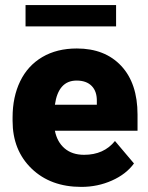

<svg xmlns="http://www.w3.org/2000/svg" viewBox="-20 -730 584 760"><path d="M301.8 9.8Q180.2 9.8 105 -62.7Q29.8 -135.3 29.8 -251.5V-265.1Q29.8 -346.2 59.8 -408.2Q89.8 -470.2 147.5 -504.2Q205.1 -538.1 284.2 -538.1Q395.5 -538.1 460 -469Q524.4 -399.9 524.4 -276.4V-212.4H197.3Q206.1 -168 235.8 -142.6Q265.6 -117.2 313 -117.2Q391.1 -117.2 435.1 -171.9L510.3 -83Q479.5 -40.5 423.1 -15.4Q366.7 9.8 301.8 9.8ZM283.2 -411.1Q210.9 -411.1 197.3 -315.4H363.3V-328.1Q364.3 -367.7 343.3 -389.4Q322.3 -411.1 283.2 -411.1ZM439.5 -625.5H81.1V-710H439.5Z"/></svg>

Font: Roboto
Style: Regular
Weight: 900
Designer: Google
Version: Version 2.001171; 2014